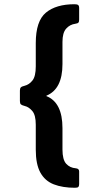

<svg xmlns="http://www.w3.org/2000/svg" viewBox="-20 -720 430 899"><path d="M331.1 159.2Q272.9 159.2 231.7 143.1Q190.4 127 168.9 87.9Q147.5 48.8 147.5 -19V-136.2Q147.5 -181.2 131.3 -200.2Q115.2 -219.2 96.2 -223.6Q82.5 -227.1 77.9 -231.2Q73.2 -235.4 73.2 -247.1V-295.9Q73.2 -306.2 77.6 -310.8Q82 -315.4 95.2 -318.4Q116.7 -323.7 132.1 -343.3Q147.5 -362.8 147.5 -409.2V-518.1Q147.5 -621.6 195.1 -660.9Q242.7 -700.2 328.6 -700.2Q341.3 -700.2 345.9 -696.5Q350.6 -692.9 350.6 -682.1V-628.4Q350.6 -618.2 347.2 -614.3Q343.8 -610.4 333.5 -608.9Q307.1 -605.5 289.8 -585.9Q272.5 -566.4 272.5 -523.9V-419.9Q272.5 -302.7 197.3 -272V-270Q272.5 -240.2 272.5 -120.1V-20Q272.5 27.8 290 46.9Q307.6 65.9 334.5 67.9Q350.6 69.3 350.6 82.5V141.6Q350.6 150.9 347.2 155Q343.8 159.2 331.1 159.2Z"/></svg>

Font: ADLaM Display
Style: Regular
Weight: 400
Designer: Mark Jamra, Neil Patel, Concept: Andrew Footit
Foundry: Microsoft
Version: Version 2.000; ttfautohint (v1.8.4.7-5d5b);gftools[0.9.28]